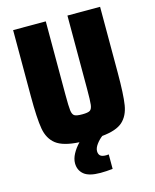

<svg xmlns="http://www.w3.org/2000/svg" viewBox="-129 -775 856 1062"><g transform="rotate(-15 299.0 -244.0)"><path d="M548 -688V-311Q548 -186 538.5 -127Q529 -68 493 -35.5Q457 -3 375 5Q356 19 340.5 40Q325 61 325 79Q325 96 334.5 105Q344 114 368 114Q376 114 383 113V196Q345 200 313 200Q247 200 218.5 176Q190 152 190 112Q190 87 204.5 59.5Q219 32 244 6Q152 1 111.5 -30.5Q71 -62 60.5 -122Q50 -182 50 -311V-688H237V-269Q237 -201 240 -177.5Q243 -154 254.5 -146.5Q266 -139 299 -139Q332 -139 343.5 -146.5Q355 -154 358 -177.5Q361 -201 361 -269V-688Z"/></g></svg>

Font: Saira Semi Condensed ExtraBold
Style: Regular
Weight: 800
Width: 4
Designer: Hector Gatti with collaboration of the Omnibus-Type team
Foundry: Omnibus-Type
Version: Version 1.001; ttfautohint (v1.8)